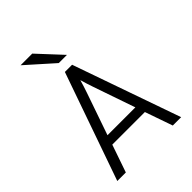

<svg xmlns="http://www.w3.org/2000/svg" viewBox="-257 -1049 1177 1177"><g transform="rotate(-45 332.0 -460.5)"><path d="M55.5 0 301 -700H363.5L609 0H536.5L474 -179.5H191.5L129.5 0ZM211.5 -241H453L359 -513.5Q354.5 -527 345.5 -554.2Q336.5 -581.5 332.5 -597.5Q328.5 -581.5 319.5 -554.2Q310.5 -527 306 -513.5ZM313 -765 138 -921H239L384 -765Z"/></g></svg>

Font: Overpass Light
Style: Regular
Weight: 300
Designer: Delve Withrington, Dave Bailey, Thomas Jockin
Foundry: Delve Fonts LLC
Version: Version 4.000; ttfautohint (v1.8.3)